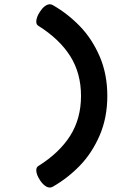

<svg xmlns="http://www.w3.org/2000/svg" viewBox="-20 -695 640 884"><path d="M474.1 -253.4Q474.1 -153.3 439 -71.8Q403.8 9.8 347.4 67.9Q291 126 223.1 164.6Q216.3 168.5 209.5 168.5Q198.2 168.5 186.3 159.4Q174.3 150.4 164.6 135.3Q147 108.9 147 88.9Q147 75.7 155.8 69.8Q253.4 8.8 303.2 -70.1Q353 -148.9 353 -253.4Q353 -357.9 303.2 -436.8Q253.4 -515.6 155.8 -576.7Q147 -582.5 147 -595.7Q147 -615.7 164.6 -642.1Q174.3 -657.2 186.3 -666.3Q198.2 -675.3 209.5 -675.3Q216.3 -675.3 223.1 -671.4Q291 -632.8 347.4 -574.7Q403.8 -516.6 439 -435.1Q474.1 -353.5 474.1 -253.4Z"/></svg>

Font: Courier Prime Sans
Style: Bold
Weight: 700
Designer: Alan Dague-Greene
Foundry: Quote-Unquote Apps
Version: Version 3.020